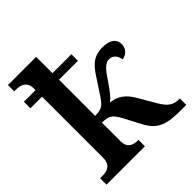

<svg xmlns="http://www.w3.org/2000/svg" viewBox="-204 -900 1040 1040"><g transform="rotate(-45 316.0 -379.5)"><path d="M17 0H311V-49H309C275 -49 237 -57 237 -115V-255C288 -255 305 -246 335 -190L385 -95C428 -14 482 0 589 0H628V-49H625C580 -49 553 -65 521 -121L467 -214C434 -272 395 -297 345 -301C368 -319 387 -343 422 -395C457 -448 479 -471 507 -471C537 -471 554 -448 559 -418C588 -422 614 -444 614 -481C614 -514 590 -542 528 -542C449 -542 419 -498 375 -428C341 -377 321 -344 305 -328C289 -313 271 -307 237 -307V-584H382V-634H237V-759H21V-711H32C66 -711 107 -702 107 -647V-634H18V-584H107V-116C107 -57 67 -49 32 -49H17Z"/></g></svg>

Font: Noto Serif SemiBold
Style: Regular
Weight: 600
Designer: Monotype Design Team
Foundry: Monotype Imaging Inc.
Version: Version 2.013